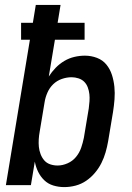

<svg xmlns="http://www.w3.org/2000/svg" viewBox="-20 -755 540 783"><path d="M242 8Q219 8 197.5 1.5Q176 -5 160.5 -20Q145 -35 135.5 -54.5Q126 -74 122 -96L106 0H4L102 -593H66V-662H114L126 -735H227L215 -662H325V-593H204L179 -443Q191 -462 207 -478.5Q223 -495 242.5 -506.5Q262 -518 283.5 -523Q305 -528 326 -528Q352 -528 375.5 -519Q399 -510 414 -491.5Q429 -473 436.5 -449.5Q444 -426 446.5 -401Q449 -376 447 -350Q445 -324 441 -299L421 -179Q417 -156 410.5 -133.5Q404 -111 393.5 -90Q383 -69 367 -50Q351 -31 331 -17.5Q311 -4 288 2Q265 8 242 8ZM215 -80Q235 -80 255.5 -89Q276 -98 290 -115Q304 -132 311 -152.5Q318 -173 322 -193L342 -313Q344 -328 345 -342.5Q346 -357 344.5 -371Q343 -385 338 -398.5Q333 -412 323.5 -421.5Q314 -431 300 -435.5Q286 -440 272 -440Q252 -440 232 -433Q212 -426 197 -411.5Q182 -397 173.5 -377.5Q165 -358 162 -339L142 -219Q139 -203 138 -187Q137 -171 138.5 -156Q140 -141 145.5 -126.5Q151 -112 160.5 -101Q170 -90 184.5 -85Q199 -80 215 -80Z"/></svg>

Font: Iosevka SS04 Semibold
Style: Italic
Weight: 600
Italic angle: -9°
Monospace: yes
Designer: Belleve Invis
Foundry: Belleve Invis
Version: Version 19.0.0; ttfautohint (v1.8.4)